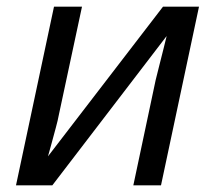

<svg xmlns="http://www.w3.org/2000/svg" viewBox="-20 -556 646 576"><path d="M28 0 142 -536H226L156 -209Q154 -197 147.5 -173Q141 -149 134.5 -125Q128 -101 124 -87L469 -536H577L463 0H380L447 -316Q451 -332 457.5 -358Q464 -384 470.5 -409.5Q477 -435 480 -448L137 0Z"/></svg>

Font: Manna Sans
Style: Italic
Weight: 400
Italic angle: -12°
Designer: Monotype Design Team
Foundry: Monotype Imaging Inc.
Version: Version 2.001.1; ttfautohint (v1.8.2)